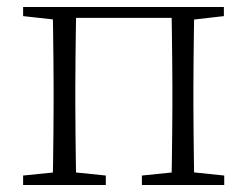

<svg xmlns="http://www.w3.org/2000/svg" viewBox="-20 -528 707 548"><path d="M130 0Q131 -24 131.5 -64.5Q132 -105 132.5 -148.5Q133 -192 133 -226V-283Q133 -316 132.5 -359.5Q132 -403 131.5 -443.5Q131 -484 130 -508H198Q197 -484 196.5 -443.5Q196 -403 195.5 -359.5Q195 -316 195 -283V-226Q195 -192 195.5 -148.5Q196 -105 196.5 -64.5Q197 -24 198 0ZM469 0Q470 -24 470.5 -64.5Q471 -105 471.5 -148.5Q472 -192 472 -226V-283Q472 -316 471.5 -359.5Q471 -403 470.5 -443.5Q470 -484 469 -508H535Q534 -484 533.5 -443.5Q533 -403 532.5 -359.5Q532 -316 532 -283V-226Q532 -192 532.5 -148.5Q533 -105 533.5 -64.5Q534 -24 535 0ZM46 0V-27L155 -38H175L282 -27V0ZM385 0V-27L493 -38H514L620 -27V0ZM46 -482V-508H163V-470H155ZM502 -470V-508H619V-482L514 -470ZM163 -477V-508H502V-477Z"/></svg>

Font: Noto Serif KR
Style: Regular
Weight: 200
Designer: Ryoko NISHIZUKA 西塚涼子 (kana & ideographs); Frank Grießhammer (Latin, Greek & Cyrillic); Wenlong ZHANG 张文龙 (bopomofo); San
Foundry: Adobe
Version: Version 2.001;hotconv 1.1.0;makeotfexe 2.6.0